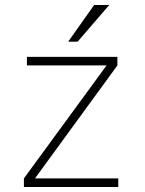

<svg xmlns="http://www.w3.org/2000/svg" viewBox="-20 -743 575 763"><path d="M75 -34 403.5 -483H87V-517H446.5V-483L119 -34H450V0H75ZM414 -723 288.5 -577.5H251L354 -723Z"/></svg>

Font: Public Sans VF
Style: Regular
Weight: 400
Designer: Pablo Impallari, Rodrigo Fuenzalida (Modified by Dan O. Williams and USWDS)
Version: Version 1.003